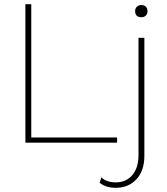

<svg xmlns="http://www.w3.org/2000/svg" viewBox="-20 -680 794 915"><path d="M129 -25H538V0H101V-660H129ZM654 -598Q624 -598 624 -627Q624 -640 632.5 -648Q641 -656 654 -656Q667 -656 675 -648Q683 -640 683 -627Q683 -614 675 -606Q667 -598 654 -598ZM668 -500V62Q668 134 630 174.5Q592 215 532 215Q484 215 455 191L463 165Q487 189 532 189Q581 189 610.5 154.5Q640 120 640 60V-500Z"/></svg>

Font: Elaine Sans ExtraLight
Style: Regular
Weight: 275
Designer: Wei Huang
Foundry: Wei Huang
Version: Version 2.001;December 24, 2019;FontCreator 12.0.0.2547 64-b